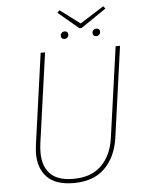

<svg xmlns="http://www.w3.org/2000/svg" viewBox="-60 -942 761 1000"><g transform="rotate(-5 320.5 -442.0)"><path d="M521 -207Q507 -107 448 -48.5Q389 10 285 10Q192 10 147 -35.5Q102 -81 102 -160Q102 -174 106 -208L172 -681H195L129 -209Q126 -185 126 -163Q126 -91 164.5 -51.5Q203 -12 285 -12Q380 -12 433 -65.5Q486 -119 498 -210L564 -681H587ZM518 -894 528 -881 396 -791H384L277 -881L289 -893L393 -815ZM284 -759Q284 -768 290 -774.5Q296 -781 306 -781Q314 -781 319 -776.5Q324 -772 324 -764Q324 -755 318 -748.5Q312 -742 302 -742Q294 -742 289 -746.5Q284 -751 284 -759ZM450 -759Q450 -768 456 -774.5Q462 -781 471 -781Q480 -781 485 -776.5Q490 -772 490 -764Q490 -755 484 -748.5Q478 -742 468 -742Q460 -742 455 -746.5Q450 -751 450 -759Z"/></g></svg>

Font: Fira Sans Thin
Style: Italic
Weight: 250
Italic angle: -8°
Designer: Carrois Corporate & Edenspiekermann AG
Foundry: Carrois Corporate GbR & Edenspiekermann AG
Version: Version 4.203